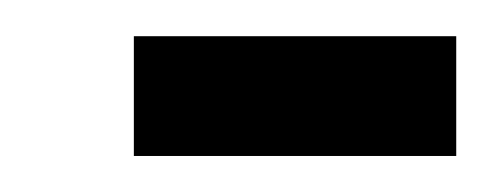

<svg xmlns="http://www.w3.org/2000/svg" viewBox="-20 -680 270 105"><path d="M53.2 -660.2H229.5V-594.7H53.2Z"/></svg>

Font: Scarab Serif
Style: Light
Weight: 300
Designer: John Roberts
Foundry: Scarab
Version: 1.0